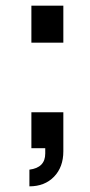

<svg xmlns="http://www.w3.org/2000/svg" viewBox="-20 -524 320 679"><path d="M91 -127H204V11Q204 67 171 101Q138 135 84 135V76Q140 69 140 19V0H91ZM91 -504H204V-373H91Z"/></svg>

Font: Involve SemiBold
Style: Regular
Weight: 600
Designer: Stefan Peev
Foundry: Context Ltd.
Version: Version 1.001